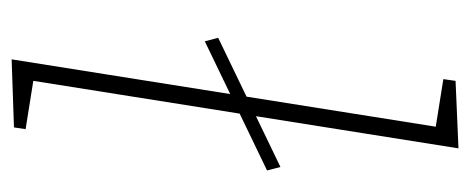

<svg xmlns="http://www.w3.org/2000/svg" viewBox="-259 -547 808 330"><g transform="rotate(90 145.0 -382.0)"><path d="M82 2 200 -741 210 -725 116 -740 119 -761 235 -766 117 -23 108 -37 202 -22 199 -2ZM51 -330 45 -353 267 -460 273 -437Z"/></g></svg>

Font: Bitter Thin ExtraLight
Style: Italic
Weight: 250
Italic angle: -9°
Version: Version 2.002